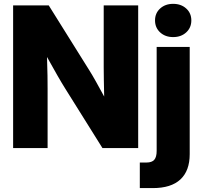

<svg xmlns="http://www.w3.org/2000/svg" viewBox="-20 -755 1034 979"><path d="M46.9 0V-727.5H228.5L435.1 -397Q448.2 -376.5 469.2 -339.1Q490.2 -301.8 511.2 -262.7Q510.3 -305.7 509.5 -346.7Q508.8 -387.7 508.8 -412.1V-727.5H684.6V0H502.4L313 -302.7Q296.9 -328.1 272.5 -370.6Q248 -413.1 219.7 -464.4Q221.7 -411.1 222.2 -368.7Q222.7 -326.2 222.7 -303.2V0ZM778.8 -515.6H947.3V31.2Q947.3 115.7 899.9 159.9Q852.5 204.1 758.8 204.1H692.9V73.7H727.1Q754.4 73.7 766.6 59.8Q778.8 45.9 778.8 14.2ZM862.8 -565.9Q822.8 -565.9 796.6 -589.8Q770.5 -613.8 770.5 -650.9Q770.5 -688 796.6 -711.7Q822.8 -735.4 862.8 -735.4Q903.3 -735.4 929.4 -711.7Q955.6 -688 955.6 -650.9Q955.6 -613.8 929.4 -589.8Q903.3 -565.9 862.8 -565.9Z"/></svg>

Font: Inter Display ExtraBold
Style: Regular
Weight: 800
Designer: Rasmus Andersson
Foundry: rsms
Version: Version 4.000;git-a52131595